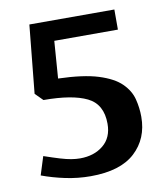

<svg xmlns="http://www.w3.org/2000/svg" viewBox="-74 -677 657 752"><g transform="rotate(-10 255.0 -300.5)"><path d="M227 13Q176 13 126.5 2.5Q77 -8 34 -24L57 -97Q95 -84 120 -76.5Q145 -69 163.5 -66Q182 -63 198 -63Q254 -63 290.5 -93Q327 -123 327 -178Q327 -256 268.5 -284.5Q210 -313 96 -313L66 -343L93 -614H431V-534H178L167 -386Q267 -383 326 -364.5Q385 -346 414.5 -317Q444 -288 453 -253Q462 -218 462 -182Q462 -95 403.5 -41Q345 13 227 13Z"/></g></svg>

Font: Manuale
Style: Regular
Weight: 400
Designer: Eduardo Tunni / Pablo Cosgaya
Foundry: Eduardo Tunni / Pablo Cosgaya
Version: Version 1.002